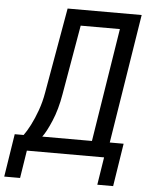

<svg xmlns="http://www.w3.org/2000/svg" viewBox="-99 -778 758 966"><g transform="rotate(5 279.5 -295.0)"><path d="M-41 140 -7 -77H38Q53 -97 70.5 -131Q88 -165 103.5 -208Q119 -251 127 -298L203 -730H577L473 -77H543L509 140H429L451 0H61L39 140ZM132 -77H383L474 -650H276L215 -298Q202 -221 177 -162Q152 -103 132 -77Z"/></g></svg>

Font: NKDuy Mono
Style: Italic
Weight: 400
Italic angle: -9°
Monospace: yes
Designer: NKDuy
Foundry: NKDuy
Version: Version 2.251; ttfautohint (v1.8.4.7-5d5b)